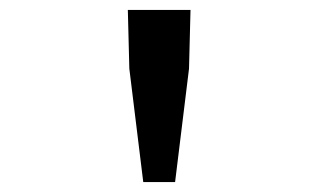

<svg xmlns="http://www.w3.org/2000/svg" viewBox="-20 -706 640 386"><path d="M268 -340 240 -568 237 -686H363L360 -568L332 -340Z"/></svg>

Font: SauceCodePro Nerd Font Mono
Style: Regular
Weight: 500
Monospace: yes
Designer: Paul D. Hunt, Teo Tuominen
Foundry: Adobe Systems Incorporated
Version: Version 2.030;PS 1.000;hotconv 16.6.51;makeotf.lib2.5.65220;